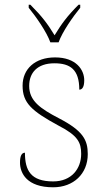

<svg xmlns="http://www.w3.org/2000/svg" viewBox="-20 -786 445 816"><path d="M194 -606H229C245 -651 290 -715 321 -753V-766H314C264 -716 242 -685 212 -636C182 -685 159 -716 109 -766H102V-753C133 -715 178 -651 194 -606ZM206 10C292 10 353 -47 353 -131C353 -191 333 -230 231 -283C150 -325 104 -358 104 -421C104 -476 138 -517 211 -517C278 -517 317 -491 317 -405C331 -405 338 -419 338 -445C338 -489 304 -542 214 -542C129 -542 76 -493 76 -422C76 -349 113 -315 229 -252C311 -210 325 -180 325 -132C325 -69 284 -15 206 -15C111 -15 86 -61 86 -137C72 -137 65 -123 65 -95C65 -50 94 10 206 10Z"/></svg>

Font: Noto Serif Georgian Thin
Style: Regular
Weight: 100
Designer: Monotype Design Team, Akaki Razmadze
Foundry: Google LLC
Version: Version 2.003